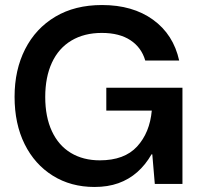

<svg xmlns="http://www.w3.org/2000/svg" viewBox="-20 -732 793 764"><path d="M356 12Q262 12 190 -33Q118 -78 78 -158.5Q38 -239 38 -347Q38 -454 80 -536.5Q122 -619 200 -665.5Q278 -712 386 -712Q508 -712 589 -653.5Q670 -595 693 -491H558Q543 -543 499 -572Q455 -601 385 -601Q315 -601 264 -570.5Q213 -540 186.5 -482.5Q160 -425 160 -346Q160 -267 186.5 -210Q213 -153 262 -123.5Q311 -94 377 -94Q475 -94 525.5 -149Q576 -204 584 -292H403V-383H706V0H596L586 -118H583Q559 -76 526 -47Q493 -18 451 -3Q409 12 356 12Z"/></svg>

Font: DM Sans 9pt 36pt SemiBold
Style: Regular
Weight: 600
Version: Version 4.004;gftools[0.9.30]